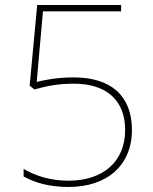

<svg xmlns="http://www.w3.org/2000/svg" viewBox="-20 -734 610 764"><path d="M274 -426C206 -426 159 -416 126 -408L151 -689H462V-714H128L98 -393L117 -378C166 -392 212 -401 274 -401C408 -401 478 -331 478 -217C478 -90 389 -15 253 -15C180 -15 119 -35 74 -62V-32C116 -8 174 10 253 10C406 10 505 -76 505 -217C505 -354 420 -426 274 -426Z"/></svg>

Font: Noto Kufi Arabic Thin
Style: Regular
Weight: 100
Designer: Monotype Design Team, David Williams, Khaled Hosny
Foundry: Google LLC
Version: Version 2.109